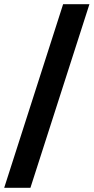

<svg xmlns="http://www.w3.org/2000/svg" viewBox="-20 -895 446 915"><path d="M0 0 280.8 -875H406.2L125 0Z"/></svg>

Font: Oswald-Regular
Style: Regular
Weight: 400
Designer: vernon adams
Foundry: vernon adams
Version: Version 2.002; ttfautohint (v0.92.18-e454-dirty) -l 8 -r 50 